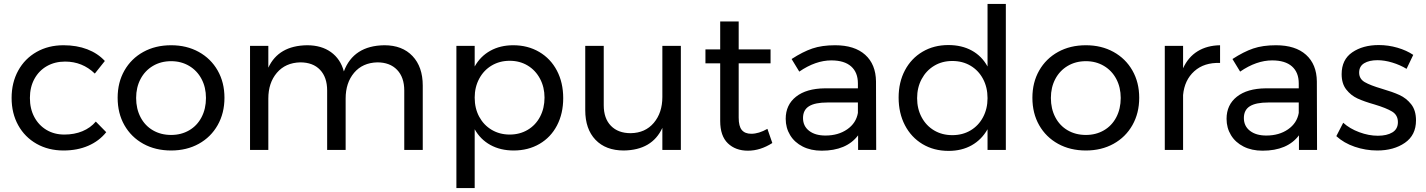

<svg xmlns="http://www.w3.org/2000/svg" viewBox="-20 -762 7250 976"><path d="M311 -449Q259 -449 218.5 -426Q178 -403 155 -361Q132 -319 132 -264Q132 -209 154.5 -167Q177 -125 216.5 -101.5Q256 -78 307 -78Q358 -78 399 -95Q440 -112 467 -144L520 -90Q484 -45 428.5 -21Q373 3 303 3Q226 3 166 -31Q106 -65 72.5 -125.5Q39 -186 39 -264Q39 -342 72.5 -403Q106 -464 166 -498Q226 -532 303 -532Q370 -532 423.5 -511.5Q477 -491 513 -452L462 -388Q399 -449 311 -449Z M1121 -265Q1121 -187 1086.5 -126Q1052 -65 990.5 -31Q929 3 850 3Q770 3 708.5 -31Q647 -65 612.5 -125.5Q578 -186 578 -265Q578 -343 612.5 -403.5Q647 -464 708.5 -498Q770 -532 850 -532Q929 -532 990.5 -498Q1052 -464 1086.5 -403.5Q1121 -343 1121 -265ZM672 -264Q672 -209 694.5 -166Q717 -123 757.5 -99.5Q798 -76 850 -76Q901 -76 941.5 -99.5Q982 -123 1004.5 -166Q1027 -209 1027 -264Q1027 -318 1004.5 -360.5Q982 -403 941.5 -427Q901 -451 850 -451Q798 -451 757.5 -427Q717 -403 694.5 -360.5Q672 -318 672 -264Z M2129 -327V0H2035V-302Q2035 -369 1998.5 -407Q1962 -445 1898 -445Q1823 -443 1780 -392Q1737 -341 1737 -261V0H1643V-302Q1643 -369 1607 -407Q1571 -445 1506 -445Q1431 -443 1387.5 -392Q1344 -341 1344 -261V0H1251V-529H1344V-418Q1396 -530 1541 -532Q1614 -532 1662.5 -497Q1711 -462 1728 -399Q1777 -530 1934 -532Q2025 -532 2077 -477Q2129 -422 2129 -327Z M2843 -263Q2843 -185 2811.5 -124.5Q2780 -64 2722.5 -30.5Q2665 3 2591 3Q2524 3 2473 -25Q2422 -53 2393 -105V194H2300V-529H2393V-424Q2422 -476 2472.5 -504Q2523 -532 2589 -532Q2663 -532 2721 -498Q2779 -464 2811 -403Q2843 -342 2843 -263ZM2748 -266Q2748 -319 2725 -362Q2702 -405 2662 -429Q2622 -453 2571 -453Q2520 -453 2479.5 -429Q2439 -405 2416 -362Q2393 -319 2393 -266Q2393 -211 2416 -168.5Q2439 -126 2479.5 -102Q2520 -78 2571 -78Q2622 -78 2662.5 -102Q2703 -126 2725.5 -169Q2748 -212 2748 -266Z M3441 -529V0H3347V-112Q3295 1 3151 3Q3059 3 3007 -51.5Q2955 -106 2955 -202V-529H3049V-227Q3049 -160 3085.5 -122.5Q3122 -85 3186 -85Q3260 -86 3303.5 -137.5Q3347 -189 3347 -269V-529Z M3906 -35Q3845 4 3782 4Q3719 4 3680 -33.5Q3641 -71 3641 -147V-440H3566V-511H3641V-653H3735V-511H3897V-440H3735V-164Q3735 -120 3751 -101Q3767 -82 3799 -82Q3837 -82 3881 -107Z M4342 0V-74Q4283 4 4157 4Q4102 4 4060.5 -17Q4019 -38 3996.5 -75Q3974 -112 3974 -158Q3974 -229 4026.5 -270.5Q4079 -312 4173 -313H4341V-338Q4341 -394 4306.5 -424.5Q4272 -455 4206 -455Q4126 -455 4043 -398L4004 -462Q4061 -499 4109.5 -515.5Q4158 -532 4225 -532Q4324 -532 4378 -483.5Q4432 -435 4433 -348L4434 0ZM4341 -188V-241H4186Q4123 -241 4092.5 -222Q4062 -203 4062 -162Q4062 -121 4093 -97Q4124 -73 4176 -73Q4241 -73 4286.5 -104.5Q4332 -136 4341 -188Z M5093 -742V0H5000V-105Q4970 -52 4919.5 -23.5Q4869 5 4802 5Q4727 5 4669.5 -29.5Q4612 -64 4580 -125.5Q4548 -187 4548 -266Q4548 -344 4580 -404.5Q4612 -465 4669.5 -499Q4727 -533 4801 -533Q4869 -533 4920 -505Q4971 -477 5000 -424V-742ZM5000 -263Q5000 -318 4977 -361Q4954 -404 4913.5 -428Q4873 -452 4821 -452Q4769 -452 4728.5 -427.5Q4688 -403 4665 -360Q4642 -317 4642 -263Q4642 -209 4665 -166Q4688 -123 4728.5 -99Q4769 -75 4821 -75Q4873 -75 4913.5 -99Q4954 -123 4977 -166Q5000 -209 5000 -263Z M5771 -265Q5771 -187 5736.5 -126Q5702 -65 5640.5 -31Q5579 3 5500 3Q5420 3 5358.5 -31Q5297 -65 5262.5 -125.5Q5228 -186 5228 -265Q5228 -343 5262.5 -403.5Q5297 -464 5358.5 -498Q5420 -532 5500 -532Q5579 -532 5640.5 -498Q5702 -464 5736.5 -403.5Q5771 -343 5771 -265ZM5322 -264Q5322 -209 5344.5 -166Q5367 -123 5407.5 -99.5Q5448 -76 5500 -76Q5551 -76 5591.5 -99.5Q5632 -123 5654.5 -166Q5677 -209 5677 -264Q5677 -318 5654.5 -360.5Q5632 -403 5591.5 -427Q5551 -451 5500 -451Q5448 -451 5407.5 -427Q5367 -403 5344.5 -360.5Q5322 -318 5322 -264Z M6182 -532V-442Q6101 -445 6051 -400Q6001 -355 5994 -279V0H5901V-529H5994V-415Q6020 -472 6068 -501.5Q6116 -531 6182 -532Z M6583 0V-74Q6524 4 6398 4Q6343 4 6301.5 -17Q6260 -38 6237.5 -75Q6215 -112 6215 -158Q6215 -229 6267.5 -270.5Q6320 -312 6414 -313H6582V-338Q6582 -394 6547.5 -424.5Q6513 -455 6447 -455Q6367 -455 6284 -398L6245 -462Q6302 -499 6350.5 -515.5Q6399 -532 6466 -532Q6565 -532 6619 -483.5Q6673 -435 6674 -348L6675 0ZM6582 -188V-241H6427Q6364 -241 6333.5 -222Q6303 -203 6303 -162Q6303 -121 6334 -97Q6365 -73 6417 -73Q6482 -73 6527.5 -104.5Q6573 -136 6582 -188Z M6982 -456Q6940 -456 6914.5 -440.5Q6889 -425 6889 -393Q6889 -361 6917.5 -344.5Q6946 -328 7004 -311Q7059 -295 7094 -279Q7129 -263 7153.5 -232Q7178 -201 7178 -150Q7178 -75 7121.5 -36Q7065 3 6981 3Q6922 3 6866.5 -16Q6811 -35 6773 -70L6808 -138Q6841 -108 6889.5 -90Q6938 -72 6984 -72Q7030 -72 7058 -89Q7086 -106 7086 -141Q7086 -177 7056.5 -195Q7027 -213 6967 -231Q6914 -246 6880.5 -261.5Q6847 -277 6823.5 -307Q6800 -337 6800 -385Q6800 -459 6854 -496Q6908 -533 6989 -533Q7037 -533 7083.5 -519.5Q7130 -506 7164 -483L7130 -412Q7097 -432 7057.5 -444Q7018 -456 6982 -456Z"/></svg>

Font: Montserrat arm2
Style: Regular
Weight: 400
Designer: Julieta Ulanovsky
Foundry: Julieta Ulanovsky
Version: Version 6.000